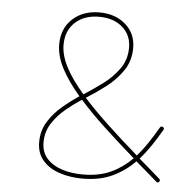

<svg xmlns="http://www.w3.org/2000/svg" viewBox="-50 -719 775 770"><g transform="rotate(5 338.0 -334.0)"><path d="M124 -129.9Q124 -176.3 147 -212.9Q169.9 -249.5 203.4 -277.6Q236.8 -305.7 269 -326.7Q221.7 -381.8 195.8 -431.4Q169.9 -481 169.9 -527.3Q169.9 -591.3 211.9 -630.1Q253.9 -668.9 319.8 -668.9Q383.8 -668.9 425.3 -632.8Q466.8 -596.7 466.8 -538.6Q466.8 -486.3 439.7 -446.8Q412.6 -407.2 373.8 -377.7Q335 -348.1 299.8 -326.2Q297.4 -324.7 294.9 -323.2Q336.9 -276.4 393.3 -223.4Q449.7 -170.4 518.6 -110.4Q541 -135.3 561.3 -165.8Q581.5 -196.3 601.6 -230.5Q606 -237.8 613.8 -232.9Q620.6 -228 616.2 -221.7Q596.2 -187 575.2 -156Q554.2 -125 531.2 -99.1Q551.8 -81.5 573 -63Q594.2 -44.4 616.7 -24.9Q622.6 -19.5 617.2 -13.2Q611.8 -6.8 606 -12.2Q583.5 -31.7 562 -50.3Q540.5 -68.8 519.5 -86.9Q480 -46.4 429.2 -22.7Q378.4 1 309.6 1Q258.8 1 216.6 -13.2Q174.3 -27.3 149.2 -56.4Q124 -85.4 124 -129.9ZM187.5 -527.3Q187.5 -484.4 212.4 -437Q237.3 -389.6 284.2 -335.9Q286.6 -337.9 290 -339.8Q323.7 -361.3 361.1 -389.2Q398.4 -417 424.3 -453.6Q450.2 -490.2 450.2 -538.6Q450.2 -588.4 414.6 -619.9Q378.9 -651.4 319.8 -651.4Q260.7 -651.4 224.1 -617.9Q187.5 -584.5 187.5 -527.3ZM141.6 -129.9Q141.6 -90.8 164.6 -65.4Q187.5 -40 225.6 -27.8Q263.7 -15.6 309.6 -15.6Q374.5 -15.6 422.1 -37.6Q469.7 -59.6 507.3 -98.1Q437.5 -158.7 380.4 -212.2Q323.2 -265.6 280.3 -314Q249.5 -293.9 217.3 -267.3Q185.1 -240.7 163.3 -206.8Q141.6 -172.9 141.6 -129.9Z"/></g></svg>

Font: Mikhak-DS1-FD Thin
Style: Regular
Weight: 100
Designer: Amin Abedi
Version: Version 3.2